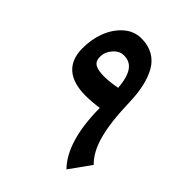

<svg xmlns="http://www.w3.org/2000/svg" viewBox="-194 -777 895 895"><g transform="rotate(45 253.5 -329.5)"><path d="M215.8 -420.4C164.6 -420.9 137.2 -431.2 137.2 -471.7C137.2 -492.7 144.5 -511.7 159.7 -529.3C174.8 -546.9 191.9 -555.7 211.9 -555.7C266.1 -555.7 292.5 -515.6 299.8 -429.7C268.6 -423.3 240.7 -420.4 215.8 -420.4ZM214.4 -669.4C181.6 -669.4 152.3 -658.2 127 -635.7C76.2 -590.8 51.3 -519 51.3 -442.4C51.3 -343.3 111.8 -295.9 217.3 -295.9C246.1 -295.9 275.4 -298.3 305.2 -302.7C306.2 -156.7 336.9 -52.7 397.9 9.8L473.1 -94.7C444.8 -122.1 423.3 -161.1 409.2 -212.4C395 -263.2 386.7 -332.5 384.3 -420.4C382.3 -493.2 369.6 -551.8 343.8 -597.7C317.9 -643.6 272.9 -669.4 214.4 -669.4Z"/></g></svg>

Font: Sahel SemiBold
Style: Bold
Weight: 600
Foundry: Saber Rastikerdar (saber.rastikerdar@gmail.com)
Version: Version 3.4.0